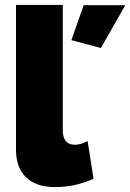

<svg xmlns="http://www.w3.org/2000/svg" viewBox="-20 -750 529 780"><path d="M45 -142V-730H235V-222Q235 -162 284 -162Q309 -162 336 -177L360 -24Q287 10 203 10Q127 10 86 -29.5Q45 -69 45 -142ZM489 -729 390 -555 270 -587 320 -729Z"/></svg>

Font: Raleway
Style: Heavy
Weight: 900
Designer: Matt McInerney, Pablo Impallari, Rodrigo Fuenzalida
Foundry: Matt McInerney, Pablo Impallari, Rodrigo Fuenzalida
Version: Version 2.001